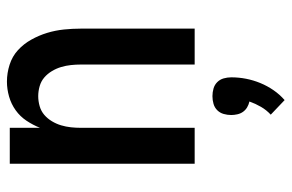

<svg xmlns="http://www.w3.org/2000/svg" viewBox="-160 -408 821 540"><g transform="rotate(-90 250.0 -137.5)"><path d="M60 0V-520H161V-435Q169 -455 181 -473Q193 -491 210.5 -503.5Q228 -516 249 -522Q270 -528 291 -528Q315 -528 338.5 -520.5Q362 -513 379.5 -497Q397 -481 409 -459.5Q421 -438 428 -415Q435 -392 437.5 -368Q440 -344 440 -320V0H339V-320Q339 -334 337.5 -348Q336 -362 332 -375.5Q328 -389 320.5 -401.5Q313 -414 302.5 -423Q292 -432 278 -436Q264 -440 250 -440Q236 -440 222 -436Q208 -432 197.5 -423Q187 -414 179.5 -401.5Q172 -389 168 -375.5Q164 -362 162.5 -348Q161 -334 161 -320V0ZM239 253 198 214Q211 202 220 186.5Q229 171 235 154Q226 152 218.5 147.5Q211 143 206 136Q201 129 199 120Q197 111 197 103Q197 92 200 81.5Q203 71 210.5 63.5Q218 56 228.5 53Q239 50 250 50Q261 50 271.5 53Q282 56 289.5 63.5Q297 71 300 81.5Q303 92 303 103Q303 124 299 144.5Q295 165 287 184.5Q279 204 267 221.5Q255 239 239 253Z"/></g></svg>

Font: Iosevka Custom Semibold
Style: Regular
Weight: 600
Designer: Belleve Invis
Foundry: Belleve Invis
Version: Version 27.0.2; ttfautohint (v1.8.4)